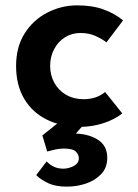

<svg xmlns="http://www.w3.org/2000/svg" viewBox="-20 -462 513 716"><path d="M436 -39Q407 -16 365 -2.5Q323 11 281 11Q209 11 154.5 -16Q100 -43 70 -94Q40 -145 40 -216Q40 -287 72 -337.5Q104 -388 156.5 -415Q209 -442 268 -442Q325 -442 367 -426.5Q409 -411 439 -386L377 -304Q362 -316 337 -327.5Q312 -339 280 -339Q248 -339 222.5 -323Q197 -307 182 -279Q167 -251 167 -216Q167 -182 182.5 -153.5Q198 -125 226.5 -108.5Q255 -92 292 -92Q316 -92 336.5 -99Q357 -106 372 -119ZM154 140Q165 152 180.5 159.5Q196 167 216 167Q236 167 255 157Q274 147 274 128Q274 115 263 103.5Q252 92 218 92Q202 92 186 95.5Q170 99 156 103L138 43L207 -12L304 -11L229 75L204 43Q215 40 227 38.5Q239 37 250 36Q305 35 342.5 57.5Q380 80 380 126Q380 163 358 186.5Q336 210 302 222Q268 234 229 234Q187 234 159.5 221Q132 208 115 191Z"/></svg>

Font: Reem Kufi Fun SemiBold
Style: Regular
Weight: 600
Designer: Khaled Hosny
Version: Version 1.005